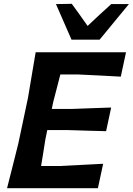

<svg xmlns="http://www.w3.org/2000/svg" viewBox="-20 -987 696 1007"><path d="M17 0Q32 -59.5 45.8 -113.5Q59.5 -167.5 76 -234L126.5 -472.5Q138.5 -543.5 147.8 -598.8Q157 -654 167 -713H641L613.5 -585Q565.5 -587.5 512.2 -590.5Q459 -593.5 387 -596.5H296.5Q288 -563.5 279 -528.5Q270 -493.5 259.5 -453.5L251.5 -415.5H353.5Q420 -418 469 -419.8Q518 -421.5 563 -423L536.5 -299Q490 -300 442 -301.5Q394 -303 329.5 -305H228L218 -256Q212 -218 206.5 -183.5Q201 -149 195.5 -116.5H296.5Q358 -119.5 413.8 -122.5Q469.5 -125.5 521 -128L493.5 0ZM355 -779Q335 -825.5 314.2 -872.5Q293.5 -919.5 273.5 -965.5L356.5 -967Q376.5 -939.5 397.8 -910Q419 -880.5 439.5 -851Q470 -880.5 501.5 -909.2Q533 -938 563.5 -965.5H656Q616.5 -918 578.8 -871.8Q541 -825.5 502.5 -779Z"/></svg>

Font: Commissioner Loud SemiBold
Style: Italic
Weight: 600
Italic angle: -12°
Designer: Kostas Bartsokas
Foundry: Kostas Bartsokas
Version: Version 1.000; ttfautohint (v1.8.3)